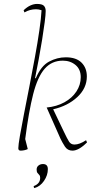

<svg xmlns="http://www.w3.org/2000/svg" viewBox="-20 -753 500 975"><path d="M85 12Q73 12 73 0Q73 -16 81 -62.5Q89 -109 102 -175Q115 -241 129.5 -315.5Q144 -390 157.5 -463.5Q171 -537 180 -599.5Q189 -662 191 -701Q177 -706 163 -706Q147 -706 132.5 -702Q118 -698 104 -690L100 -701Q118 -718 135 -725.5Q152 -733 168 -733Q194 -733 203 -723.5Q212 -714 212 -697Q212 -679 207 -640.5Q202 -602 194 -552Q186 -502 176.5 -451Q167 -400 158 -356H162Q188 -418 229 -440Q270 -462 314 -462Q367 -462 394 -435Q421 -408 421 -365Q421 -305 372.5 -260Q324 -215 250 -198L304 -85Q321 -49 330.5 -34Q340 -19 358 -19Q384 -19 417 -41L422 -30Q380 12 348 12Q323 12 309.5 -9Q296 -30 287 -49L217 -207Q268 -212 307 -233.5Q346 -255 368 -288.5Q390 -322 390 -361Q390 -401 363.5 -423Q337 -445 299 -445Q243 -445 207 -404Q171 -363 148.5 -275Q126 -187 108 -47L121 4Q113 8 103 10Q93 12 85 12ZM155 202Q151 200 151 192Q184 180 184 150Q184 140 179.5 135.5Q175 131 170.5 125.5Q166 120 166 108Q166 95 175.5 87.5Q185 80 198 80Q223 80 223 106Q223 137 203.5 165.5Q184 194 155 202Z"/></svg>

Font: Petrona Thin
Style: Italic
Weight: 100
Italic angle: -9°
Designer: Ringo R. Seeber
Foundry: Ringo R. Seeber
Version: Version 2.001; ttfautohint (v1.8.3)